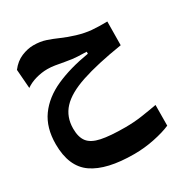

<svg xmlns="http://www.w3.org/2000/svg" viewBox="-177 -556 939 1001"><g transform="rotate(-30 293.0 -56.0)"><path d="M340.8 321.8Q176.3 321.8 94 264.9Q11.7 208 11.7 72.8Q11.7 -26.4 58.6 -91.6Q105.5 -156.7 190.9 -195.1Q276.4 -233.4 392.6 -252.4V-264.6Q367.2 -265.1 338.9 -266.4Q310.5 -267.6 268.1 -275.4Q236.3 -281.2 214.1 -284.9Q191.9 -288.6 168.9 -288.6Q134.8 -288.6 99.9 -278.8Q64.9 -269 39.1 -250.5L30.3 -364.3Q59.1 -401.9 96.4 -417.2Q133.8 -432.6 168 -432.6Q209 -432.6 241.7 -421.6Q274.4 -410.6 308.6 -395.5Q342.3 -380.4 387.2 -366.7Q433.1 -353 472.4 -349.6Q511.7 -346.2 564.5 -347.2L563 -205.1Q408.7 -180.7 313.5 -148.9Q218.3 -117.2 174.6 -69.8Q130.9 -22.5 130.9 48.3Q130.9 99.6 152.8 127.7Q174.8 155.8 227.1 166.7Q279.3 177.7 370.1 177.7Q422.4 177.7 469.2 170.9Q516.1 164.1 564.5 155.3L563.5 279.3Q523.4 296.9 463.1 309.3Q402.8 321.8 340.8 321.8Z"/></g></svg>

Font: CaskaydiaMono NF
Style: Bold
Weight: 700
Designer: Aaron Bell
Foundry: Saja Typeworks
Version: Version 2111.001; ttfautohint (v1.8.4);Nerd Fonts 3.1.1